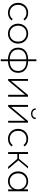

<svg xmlns="http://www.w3.org/2000/svg" viewBox="2015 -2797 976 5046"><g transform="rotate(90 2503.0 -274.0)"><path d="M319 4Q243 4 183.5 -30Q124 -64 89.5 -124Q55 -184 55 -261Q55 -339 89.5 -399Q124 -459 183.5 -492.5Q243 -526 319 -526Q382 -526 433.5 -502Q485 -478 517 -430L480 -403Q452 -443 410 -462Q368 -481 319 -481Q258 -481 209.5 -453.5Q161 -426 133.5 -376.5Q106 -327 106 -261Q106 -195 133.5 -145.5Q161 -96 209.5 -68.5Q258 -41 319 -41Q368 -41 410 -60Q452 -79 480 -119L517 -92Q485 -44 433.5 -20Q382 4 319 4Z M864 4Q789 4 730.5 -30Q672 -64 637.5 -124Q603 -184 603 -261Q603 -339 637.5 -398.5Q672 -458 730.5 -492Q789 -526 864 -526Q939 -526 998 -492Q1057 -458 1091 -398.5Q1125 -339 1125 -261Q1125 -184 1091 -124Q1057 -64 998 -30Q939 4 864 4ZM864 -41Q924 -41 972 -68.5Q1020 -96 1047 -146Q1074 -196 1074 -261Q1074 -327 1047 -376.5Q1020 -426 972 -453.5Q924 -481 864 -481Q804 -481 756.5 -453.5Q709 -426 681.5 -376.5Q654 -327 654 -261Q654 -196 681.5 -146Q709 -96 756.5 -68.5Q804 -41 864 -41Z M1539 194V5Q1398 0 1318 -66Q1233 -136 1233 -262Q1233 -387 1319 -457Q1399 -522 1539 -526V-742H1588V-526Q1728 -521 1808 -456Q1894 -387 1894 -262Q1894 -135 1808 -65Q1727 0 1588 5V194ZM1539 -481Q1462 -479 1408 -455Q1346 -429 1314.5 -380Q1283 -331 1283 -262Q1283 -192 1315 -142.5Q1347 -93 1408 -67Q1463 -44 1539 -40ZM1588 -40Q1663 -43 1718 -66Q1780 -92 1812.5 -141.5Q1845 -191 1845 -262Q1845 -332 1812.5 -381Q1780 -430 1718 -456Q1663 -478 1588 -481Z M2056 0V-522H2106V-77L2478 -522H2522V0H2472V-445L2100 0Z M2738 0V-522H2788V-77L3160 -522H3204V0H3154V-445L2782 0ZM2969 -602Q2908 -602 2868.5 -634.5Q2829 -667 2827 -725H2864Q2866 -684 2895.5 -660Q2925 -636 2969 -636Q3013 -636 3042.5 -660Q3072 -684 3073 -725H3111Q3110 -667 3070.5 -634.5Q3031 -602 2969 -602Z M3631 4Q3555 4 3495.5 -30Q3436 -64 3401.5 -124Q3367 -184 3367 -261Q3367 -339 3401.5 -399Q3436 -459 3495.5 -492.5Q3555 -526 3631 -526Q3694 -526 3745.5 -502Q3797 -478 3829 -430L3792 -403Q3764 -443 3722 -462Q3680 -481 3631 -481Q3570 -481 3521.5 -453.5Q3473 -426 3445.5 -376.5Q3418 -327 3418 -261Q3418 -195 3445.5 -145.5Q3473 -96 3521.5 -68.5Q3570 -41 3631 -41Q3680 -41 3722 -60Q3764 -79 3792 -119L3829 -92Q3797 -44 3745.5 -20Q3694 4 3631 4Z M4155 -285 4351 -522H4406L4194 -268L4422 0H4362L4154 -242H4027V0H3977V-522H4027V-285Z M4743 4Q4670 4 4611.5 -29.5Q4553 -63 4519 -123Q4485 -183 4485 -261Q4485 -340 4519 -399.5Q4553 -459 4611.5 -492.5Q4670 -526 4743 -526Q4812 -526 4867.5 -494Q4923 -462 4956 -403Q4956 -403 4956 -402V-522H5006V0H4957V-123Q4957 -122 4956 -120Q4924 -60 4868.5 -28Q4813 4 4743 4ZM4746 -41Q4806 -41 4853.5 -68.5Q4901 -96 4928.5 -146Q4956 -196 4956 -261Q4956 -327 4928.5 -376.5Q4901 -426 4853.5 -453.5Q4806 -481 4746 -481Q4686 -481 4638.5 -453.5Q4591 -426 4563.5 -376.5Q4536 -327 4536 -261Q4536 -196 4563.5 -146Q4591 -96 4638.5 -68.5Q4686 -41 4746 -41Z"/></g></svg>

Font: Montserrat Z Light
Style: Regular
Weight: 300
Designer: Julieta Ulanovsky
Foundry: Julieta Ulanovsky
Version: Version 8.000